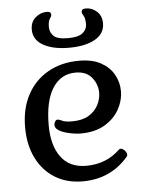

<svg xmlns="http://www.w3.org/2000/svg" viewBox="-53 -777 636 835"><g transform="rotate(-5 264.5 -360.0)"><path d="M275 14Q205 14 153.5 -18Q102 -50 73.5 -107.5Q45 -165 45 -242Q45 -323 77 -383Q109 -443 167.5 -476.5Q226 -510 304 -510Q362 -510 399.5 -489Q437 -468 455.5 -434.5Q474 -401 474 -363Q474 -322 452.5 -283Q431 -244 388.5 -219Q346 -194 283 -194Q273 -194 254.5 -196.5Q236 -199 217.5 -204.5Q199 -210 186 -219Q173 -228 173 -241Q173 -249 177.5 -256Q182 -263 188 -263Q196 -263 208.5 -256.5Q221 -250 252 -250Q295 -250 323 -266.5Q351 -283 365 -309.5Q379 -336 379 -364Q379 -401 355 -430.5Q331 -460 284 -460Q220 -460 184 -404Q148 -348 148 -242Q148 -154 185.5 -103Q223 -52 296 -52Q338 -52 375 -66Q412 -80 442 -109Q446 -113 451 -113Q459 -113 468 -103.5Q477 -94 477 -84Q477 -79 473 -75Q396 14 275 14ZM266 -570Q196 -570 153.5 -594Q111 -618 111 -663Q111 -696 133 -715Q155 -734 183 -734Q201 -734 201 -720Q201 -713 193.5 -703Q186 -693 186 -667Q186 -645 202 -628.5Q218 -612 266 -612Q310 -612 329 -627.5Q348 -643 348 -665Q348 -692 341 -702.5Q334 -713 334 -720Q334 -734 353 -734Q380 -734 401 -715Q422 -696 422 -663Q422 -618 379.5 -594Q337 -570 266 -570Z"/></g></svg>

Font: Gabriela
Style: Regular
Weight: 400
Designer: Eduardo Rodriguez Tunni
Foundry: Eduardo Rodriguez Tunni
Version: Version 2.001;gftools[0.9.26]